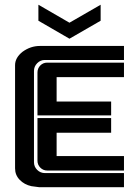

<svg xmlns="http://www.w3.org/2000/svg" viewBox="-20 -783 582 803"><path d="M400.9 -763.2V-696.3L270.5 -621.1L140.6 -696.3V-763.2L270.5 -688ZM111.3 -4.4Q82 -10.7 62.5 -30.8Q43 -50.8 43 -79.1V-510.3Q43 -541.5 74.2 -566.4Q107.9 -590.8 146.5 -590.8H498.5V-532.2H167.5Q148.9 -532.2 135.5 -518.6Q122.1 -504.9 122.1 -486.3V-104.5Q122.1 -85.9 135.5 -72.5Q148.9 -59.1 168 -59.1H498.5V0H144.5ZM444.8 -228H216.8V-130.4H498.5V-69.8H177.7Q160.6 -69.8 148.7 -81.8Q136.7 -93.8 136.7 -110.8V-289.1H444.8ZM136.7 -479.5Q136.7 -497.1 148.4 -509Q160.2 -521 177.2 -521H498.5V-460.4H216.8V-358.4H444.8V-300.3H136.7Z"/></svg>

Font: Ebtekar Inline 2
Style: Inline-2
Weight: 500
Designer: Arman Khorramak
Foundry: Arman Khorramak
Version: Version 2.000